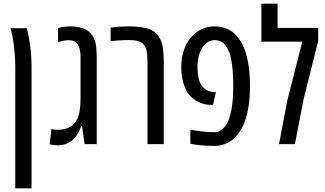

<svg xmlns="http://www.w3.org/2000/svg" viewBox="-20 -783 1767 1043"><path d="M63 240.2V-422.4Q63 -457.5 59.8 -493.4Q56.6 -529.3 52.2 -558.8Q47.9 -588.4 43.5 -604Q42 -610.8 40.3 -616.9Q38.6 -623 37.1 -629.9H125Q127.9 -620.6 130.4 -610.4Q132.8 -600.1 134.8 -589.4Q140.1 -562 143.8 -533.9Q147.5 -505.9 149.4 -477.8Q151.4 -449.7 151.4 -422.4V240.2Z M293.9 6.3Q283.2 6.3 272.5 4.9Q261.7 3.4 250 1L259.8 -82.5Q264.2 -80.6 273.7 -79.1Q283.2 -77.6 292 -77.6Q341.3 -77.6 370.6 -100.6Q399.9 -123.5 409.2 -165Q413.6 -183.1 415.5 -204.8Q417.5 -226.6 417.5 -253.4V-475.1Q417.5 -516.6 403.3 -540.5Q389.2 -564.5 352.1 -564.5Q340.3 -564.5 326.2 -562Q312 -559.6 295.4 -554.2V-630.4Q326.2 -639.6 361.3 -639.6Q397.9 -639.6 425.3 -631.1Q452.6 -622.6 470.2 -604.5Q493.2 -580.6 499.3 -548.3Q505.4 -516.1 505.4 -475.1V0H439.5L425.8 -98.1H420.4Q415.5 -81.5 406 -63.2Q396.5 -44.9 382.8 -30.3Q369.1 -14.6 345.7 -4.2Q322.3 6.3 293.9 6.3Z M781.2 0V-442.4Q781.2 -482.4 776.1 -507.3Q771 -532.2 756.3 -545.4Q743.7 -557.1 725.1 -561.3Q706.5 -565.4 683.1 -565.4Q670.4 -565.4 651.6 -564.7Q632.8 -564 613.8 -562.5Q594.7 -561 581.1 -559.6V-633.3Q608.4 -636.7 633.5 -638.2Q658.7 -639.6 680.2 -639.6Q720.2 -639.6 746.8 -635.7Q773.4 -631.8 794.9 -623.5Q814.5 -615.2 827.6 -602.3Q840.8 -589.4 850.6 -569.8Q862.3 -547.4 866 -515.4Q869.6 -483.4 869.6 -441.9V0Z M1139.6 9.8Q1121.6 9.8 1100.6 8.3Q1079.6 6.8 1060.8 5.1Q1042 3.4 1029.8 1L1014.2 -2V-78.6Q1050.8 -71.8 1082.5 -68.4Q1114.3 -64.9 1147 -64.9Q1164.1 -64.9 1179.4 -74.7Q1194.8 -84.5 1208 -104.5Q1214.8 -114.7 1220.2 -127.4Q1225.6 -140.1 1229.5 -154.3Q1238.3 -184.1 1242.7 -224.4Q1247.1 -264.6 1247.1 -312.5Q1247.1 -358.4 1244.4 -394.5Q1241.7 -430.7 1236.3 -458Q1232.9 -476.1 1228.3 -490.2Q1223.6 -504.4 1218.3 -515.1Q1203.6 -543.5 1186 -554.2Q1168.5 -564.9 1146.5 -564.9Q1123.5 -564.9 1105 -552.2Q1086.4 -539.6 1075.7 -518.6Q1063.5 -496.6 1058.1 -472.2Q1052.7 -447.8 1052.7 -420.9Q1052.7 -388.7 1058.3 -361.8Q1064 -335 1075.2 -319.3Q1085 -304.7 1101.1 -294.7Q1117.2 -284.7 1140.1 -282.7L1152.8 -281.2L1136.7 -211.9L1122.6 -213.4Q1097.2 -213.9 1073.2 -222.7Q1049.3 -231.4 1032.2 -244.6Q1022 -252 1012.2 -262.7Q1002.4 -273.4 995.1 -285.6Q982.4 -308.1 973.6 -342Q964.8 -376 964.8 -418.9Q964.8 -468.8 978.3 -509.8Q991.7 -550.8 1018.1 -580.6Q1043 -609.4 1075.9 -624.5Q1108.9 -639.6 1146 -639.6Q1177.7 -639.6 1202.4 -630.6Q1227.1 -621.6 1245.6 -607.4Q1263.7 -592.8 1280.5 -569.1Q1297.4 -545.4 1309.1 -513.7Q1322.8 -477.5 1330.3 -427.2Q1337.9 -377 1337.9 -314.9Q1337.9 -252.9 1329.8 -202.9Q1321.8 -152.8 1307.1 -115.7Q1294.9 -84.5 1277.8 -61.3Q1260.7 -38.1 1241.7 -22.5Q1224.1 -9.3 1199.5 0.2Q1174.8 9.8 1139.6 9.8Z M1495.6 0 1542 -242.2 1622.1 -556.6H1399.9V-763.2H1487.8V-631.3H1708.5V-560.5L1629.4 -244.6L1582 0Z"/></svg>

Font: Open Sans Condensed Medium
Style: Regular
Weight: 500
Width: 3
Designer: Monotype Design Team
Foundry: Monotype Imaging Inc.
Version: Version 3.000